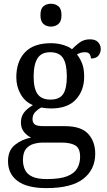

<svg xmlns="http://www.w3.org/2000/svg" viewBox="-20 -762 565 1017"><path d="M225.6 234.4Q124 234.4 73.2 196.8Q22.5 159.2 22.5 91.8Q22.5 34.2 59.6 4.9Q96.7 -24.4 144.5 -33.2Q125 -42 107.9 -62Q90.8 -82 90.8 -113.3Q90.8 -142.6 106 -164.1Q121.1 -185.5 154.3 -205.1Q112.3 -222.7 89.4 -263.2Q66.4 -303.7 66.4 -352.5Q66.4 -436.5 112.3 -484.9Q158.2 -533.2 250 -533.2Q285.2 -533.2 316.4 -523.4Q347.7 -513.7 361.3 -501Q375 -516.6 399.4 -535.2Q423.8 -553.7 456.1 -553.7Q485.4 -553.7 499.5 -538.6Q513.7 -523.4 513.7 -502.9Q513.7 -482.4 501.5 -467.3Q489.3 -452.1 461.9 -452.1Q461.9 -462.9 455.6 -474.1Q449.2 -485.4 429.7 -485.4Q407.2 -485.4 387.7 -473.6Q404.3 -453.1 415 -425.3Q425.8 -397.5 425.8 -355.5Q425.8 -283.2 382.3 -235.4Q338.9 -187.5 250 -187.5Q238.3 -187.5 223.1 -189Q208 -190.4 198.2 -192.4Q179.7 -182.6 166 -168Q152.3 -153.3 152.3 -130.9Q152.3 -113.3 163.6 -103.5Q174.8 -93.8 212.9 -93.8H323.2Q410.2 -93.8 447.3 -52.7Q484.4 -11.7 484.4 51.8Q484.4 135.7 421.4 185.1Q358.4 234.4 225.6 234.4ZM227.5 186.5Q297.9 186.5 335.9 171.4Q374 156.2 389.2 129.4Q404.3 102.5 404.3 68.4Q404.3 23.4 378.9 8.3Q353.5 -6.8 304.7 -6.8H209Q181.6 -6.8 157.2 0.5Q132.8 7.8 117.2 27.3Q101.6 46.9 101.6 85.9Q101.6 114.3 112.3 137.2Q123 160.2 150.4 173.3Q177.7 186.5 227.5 186.5ZM247.1 -234.4Q294.9 -234.4 314.5 -263.7Q334 -293 334 -356.4Q334 -422.9 314 -454.1Q293.9 -485.4 246.1 -485.4Q199.2 -485.4 178.7 -453.1Q158.2 -420.9 158.2 -355.5Q158.2 -293 179.2 -263.7Q200.2 -234.4 247.1 -234.4ZM250 -621.1Q226.6 -621.1 210.4 -634.8Q194.3 -648.4 194.3 -681.6Q194.3 -715.8 210.4 -729Q226.6 -742.2 250 -742.2Q272.5 -742.2 289.1 -729Q305.7 -715.8 305.7 -681.6Q305.7 -648.4 289.1 -634.8Q272.5 -621.1 250 -621.1Z"/></svg>

Font: Noto Serif Todhri
Style: Regular
Weight: 400
Designer: Mikhail Merkuryev
Version: Version 1.000; ttfautohint (v1.8.4.7-5d5b)